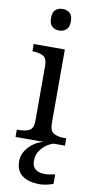

<svg xmlns="http://www.w3.org/2000/svg" viewBox="-108 -803 535 1087"><g transform="rotate(10 160.0 -260.0)"><path d="M161 -636Q137 -636 120.5 -650Q104 -664 104 -698Q104 -733 120.5 -746.5Q137 -760 161 -760Q184 -760 201 -746.5Q218 -733 218 -698Q218 -664 201 -650Q184 -636 161 -636ZM23 0V-42H36Q69 -42 93.5 -53.5Q118 -65 118 -109V-426Q118 -470 93.5 -482Q69 -494 36 -494H33V-536H212V-114Q212 -67 236 -54.5Q260 -42 294 -42H307V0ZM204 240Q140 240 103.5 213.5Q67 187 67 130Q67 99 84 72Q101 45 127.5 26Q154 7 185 0H242Q221 6 199.5 21.5Q178 37 163.5 60Q149 83 149 115Q149 148 168.5 163Q188 178 218 178Q232 178 247.5 176Q263 174 281 170V224Q265 231 242.5 235.5Q220 240 204 240Z"/></g></svg>

Font: Noto Serif Grantha
Style: Regular
Weight: 400
Designer: Monotype Design Team
Foundry: Monotype Imaging Inc.
Version: Version 2.004; ttfautohint (v1.8.4.7-5d5b)